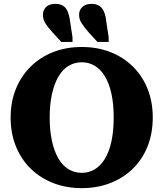

<svg xmlns="http://www.w3.org/2000/svg" viewBox="-20 -963 845 993"><path d="M530 -849 542 -770V-746H484L441 -793Q413 -825 401 -844.5Q389 -864 389 -887Q389 -911 406 -927Q423 -943 454 -943Q478 -943 493.5 -933Q509 -923 518 -902Q527 -881 530 -849ZM343 -849 355 -770V-746H297L254 -793Q225 -825 213.5 -844.5Q202 -864 202 -887Q202 -911 218.5 -927Q235 -943 267 -943Q291 -943 306.5 -933Q322 -923 330.5 -902Q339 -881 343 -849ZM403 10Q323 10 256 -16Q189 -42 139.5 -90Q90 -138 62.5 -205.5Q35 -273 35 -355Q35 -437 62.5 -504Q90 -571 139.5 -619.5Q189 -668 256 -694Q323 -720 403 -720Q483 -720 550 -694Q617 -668 666.5 -619.5Q716 -571 743 -504Q770 -437 770 -355Q770 -273 743 -205.5Q716 -138 666.5 -90Q617 -42 550 -16Q483 10 403 10ZM403 -69Q440 -69 470.5 -87.5Q501 -106 523 -142.5Q545 -179 556.5 -232.5Q568 -286 568 -355Q568 -424 556.5 -477.5Q545 -531 523 -567.5Q501 -604 470.5 -622.5Q440 -641 403 -641Q366 -641 335 -622.5Q304 -604 282.5 -567.5Q261 -531 249 -477.5Q237 -424 237 -355Q237 -286 249 -232.5Q261 -179 282.5 -142.5Q304 -106 335 -87.5Q366 -69 403 -69Z"/></svg>

Font: Roboto Serif 36pt
Style: Bold
Weight: 700
Version: Version 1.008